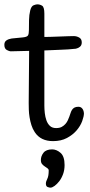

<svg xmlns="http://www.w3.org/2000/svg" viewBox="-37 -638 416 883"><path d="M0 0ZM97 -404Q78 -404 54 -403Q30 -402 12 -402Q6 -402 -5.5 -408Q-17 -414 -17 -432Q-17 -446 -7 -452.5Q3 -459 17 -461L68 -466Q88 -468 92 -475.5Q96 -483 96 -500Q96 -521 96.5 -545.5Q97 -570 102 -590Q107 -610 118 -614Q129 -618 134 -618Q147 -618 157 -611.5Q167 -605 167 -575V-468Q174 -468 194 -468.5Q214 -469 236.5 -470Q259 -471 278 -471.5Q297 -472 303 -472Q315 -472 327 -465.5Q339 -459 339 -443Q339 -429 330 -422.5Q321 -416 312 -414Q276 -410 238.5 -409Q201 -408 167 -406V-152Q167 -136 169 -118Q171 -100 176.5 -84.5Q182 -69 192.5 -59Q203 -49 221 -49Q237 -49 247 -54.5Q257 -60 264 -68Q271 -76 275 -85Q279 -94 282 -102Q285 -110 287.5 -118Q290 -126 294 -132.5Q298 -139 305 -143Q312 -147 324 -147Q332 -147 337 -143Q342 -139 344.5 -134Q347 -129 348 -124Q349 -119 349 -117Q349 -103 341 -81Q333 -59 315.5 -38.5Q298 -18 271 -3.5Q244 11 207 11Q150 11 123 -30Q113 -45 107.5 -62.5Q102 -80 99 -98.5Q96 -117 95.5 -134Q95 -151 95 -165ZM151 98Q151 80 163 64.5Q175 49 203 49Q223 49 241.5 65Q260 81 260 121Q260 144 253 163Q246 182 235.5 195.5Q225 209 214 217Q203 225 195 225Q190 225 182 222Q174 219 174 206Q174 197 180.5 184.5Q187 172 187 146Q187 140 181.5 136Q176 132 169 127.5Q162 123 156.5 116.5Q151 110 151 98Z"/></svg>

Font: Life Savers
Style: Bold
Weight: 700
Designer: Pablo Impallari, Rodrigo Fuenzalida, Brenda Gallo
Foundry: Pablo Impallari, Rodrigo Fuenzalida, Brenda Gallo
Version: Version 3.001; ttfautohint (v0.95) -l 8 -r 50 -G 200 -x 14 -